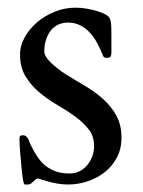

<svg xmlns="http://www.w3.org/2000/svg" viewBox="-20 -475 379 510"><path d="M31.7 -106.4Q31.7 -112.8 34.2 -114.3Q36.6 -115.7 42 -115.7Q46.4 -115.7 49.6 -112.8Q52.7 -109.9 54.9 -106Q57.1 -102.1 58.3 -98.1Q59.6 -94.2 61 -91.3Q69.3 -73.7 78.9 -59.3Q88.4 -44.9 100.8 -34.9Q113.3 -24.9 128.9 -19.5Q144.5 -14.2 164.6 -14.2Q179.7 -14.2 191.7 -20.3Q203.6 -26.4 212.2 -36.9Q220.7 -47.4 225.3 -60.3Q230 -73.2 230 -86.9Q230 -112.8 215.6 -131.3Q201.2 -149.9 179.7 -165.5Q158.2 -181.2 132.6 -196Q106.9 -210.9 85 -229.2Q63 -247.6 48.1 -271.7Q33.2 -295.9 33.2 -330.1Q33.2 -354 45.9 -376.5Q58.6 -398.9 79.1 -416.3Q99.6 -433.6 126 -444.1Q152.3 -454.6 180.2 -454.6Q195.8 -454.6 209.7 -452.1Q223.6 -449.7 235.4 -446.3Q247.1 -442.9 254.9 -439.2Q262.7 -435.5 265.1 -433.6Q269 -430.7 271.2 -426.8Q273.4 -422.9 274.4 -416.7Q275.4 -410.6 275.6 -401.4Q275.9 -392.1 275.9 -378.9V-334Q275.9 -329.1 273.9 -325.2Q272 -321.3 264.6 -321.3Q257.8 -321.3 255.6 -323.7Q253.4 -326.2 252 -331.1Q246.1 -346.2 237.8 -361.3Q229.5 -376.5 218.5 -388.4Q207.5 -400.4 193.1 -407.7Q178.7 -415 160.6 -415Q147.5 -415 136 -410.2Q124.5 -405.3 116.2 -395.5Q107.9 -385.7 102.8 -371.1Q97.7 -356.4 97.7 -337.9Q97.7 -331.1 102.8 -323.2Q107.9 -315.4 116.2 -307.6Q124.5 -299.8 134.3 -292Q144 -284.2 153.8 -278.3Q178.7 -262.7 205.1 -247.3Q231.4 -231.9 253.2 -212.6Q274.9 -193.4 288.8 -168.5Q302.7 -143.6 302.7 -108.9Q302.7 -80.1 290.8 -57.1Q278.8 -34.2 259 -18.3Q239.3 -2.4 213.6 6.3Q188 15.1 160.6 15.1Q146.5 15.1 132.8 12.7Q119.1 10.3 107.7 7.1Q96.2 3.9 89.1 1.5Q82 -1 81.5 -1Q78.1 -1 75.2 1.2Q72.3 3.4 69.1 6.6Q65.9 9.8 62.5 12.5Q59.1 15.1 54.2 15.1H45.9Q43 15.1 40.8 0.7Q38.6 -13.7 36.9 -32.5Q35.2 -51.3 33.4 -71.8Q31.7 -92.3 31.7 -106.4Z"/></svg>

Font: Kurinto Book Core
Style: Regular
Weight: 400
Designer: Kurinto was developed by Clint Goss from a range of fonts that are compatible with the SIL Open Font License Version 1.1
Foundry: Clinton F. Goss
Version: Version 2.196; July 25, 2020